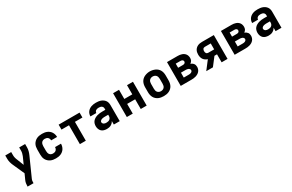

<svg xmlns="http://www.w3.org/2000/svg" viewBox="188 -2018 5624 3701"><g transform="rotate(-30 3000.0 -168.0)"><path d="M152 205V198Q152 166 157 134.5Q162 103 175 74L230 -47L209 -94L136 -257L117 -299Q100 -336 89.5 -376Q79 -416 79 -457V-530H211V-457Q211 -442 213 -427Q215 -412 219 -397.5Q223 -383 228 -369Q233 -355 239 -342L296 -196L363 -344Q363 -346 364 -348Q365 -350 366 -352Q376 -377 382.5 -403.5Q389 -430 389 -457V-530H521V-457Q521 -416 510.5 -376Q500 -336 483 -299L296 119Q288 137 286 157.5Q284 178 284 198V205Z M898 8Q868 8 838 3Q808 -2 781.5 -14.5Q755 -27 732.5 -48Q710 -69 696 -95Q682 -121 676.5 -150.5Q671 -180 671 -210V-320Q671 -350 676.5 -379.5Q682 -409 696 -435Q710 -461 732.5 -482Q755 -503 781.5 -515.5Q808 -528 838 -533Q868 -538 898 -538Q926 -538 954 -534Q982 -530 1008 -519Q1034 -508 1056 -490Q1078 -472 1093 -448Q1108 -424 1115.5 -396.5Q1123 -369 1123 -341Q1123 -340 1123 -340Q1123 -340 1123 -340H991Q991 -340 991 -340Q991 -340 991 -340Q991 -358 984.5 -375.5Q978 -393 964.5 -405.5Q951 -418 933.5 -423Q916 -428 898 -428Q877 -428 857.5 -420.5Q838 -413 825.5 -397Q813 -381 808 -360.5Q803 -340 803 -320V-210Q803 -190 808 -169.5Q813 -149 825.5 -133Q838 -117 857.5 -109.5Q877 -102 898 -102Q916 -102 933.5 -107Q951 -112 964.5 -124.5Q978 -137 984.5 -154.5Q991 -172 991 -190Q991 -190 991 -190Q991 -190 991 -190H1123Q1123 -190 1123 -190Q1123 -190 1123 -189Q1123 -161 1115.5 -133.5Q1108 -106 1093 -82Q1078 -58 1056 -40Q1034 -22 1008 -11Q982 0 954 4Q926 8 898 8Z M1434 0V-420H1267V-530H1733V-420H1566V0Z M2034 8Q2002 8 1970.5 -0.5Q1939 -9 1916 -30.5Q1893 -52 1882 -83Q1871 -114 1871 -146Q1871 -175 1879.5 -203.5Q1888 -232 1907.5 -254Q1927 -276 1952.5 -290.5Q1978 -305 2006 -313.5Q2034 -322 2063.5 -325Q2093 -328 2122 -328H2190V-360Q2190 -376 2182 -390.5Q2174 -405 2160.5 -413.5Q2147 -422 2131 -425Q2115 -428 2098 -428Q2083 -428 2067 -425Q2051 -422 2038 -414Q2025 -406 2016.5 -391.5Q2008 -377 2008 -361H1877Q1877 -361 1877 -361Q1877 -361 1877 -362Q1877 -388 1885 -414Q1893 -440 1909 -461Q1925 -482 1947 -497.5Q1969 -513 1994 -522Q2019 -531 2045.5 -534.5Q2072 -538 2098 -538Q2125 -538 2152 -535Q2179 -532 2204.5 -523Q2230 -514 2252.5 -498.5Q2275 -483 2291 -461.5Q2307 -440 2314 -413.5Q2321 -387 2321 -360V0H2190V-78Q2179 -57 2162 -40Q2145 -23 2124.5 -12Q2104 -1 2080.5 3.5Q2057 8 2034 8ZM2087 -102Q2106 -102 2125 -106.5Q2144 -111 2159 -122.5Q2174 -134 2182 -152Q2190 -170 2190 -189V-218H2122Q2110 -218 2097.5 -217.5Q2085 -217 2073 -215Q2061 -213 2049 -209.5Q2037 -206 2026.5 -199.5Q2016 -193 2009 -182.5Q2002 -172 2002 -159Q2002 -145 2010.5 -132.5Q2019 -120 2031.5 -113Q2044 -106 2058.5 -104Q2073 -102 2087 -102Z M2479 0V-530H2611V-326H2789V-530H2921V0H2789V-216H2611V0Z M3300 8Q3270 8 3240 3Q3210 -2 3183 -14.5Q3156 -27 3133.5 -47.5Q3111 -68 3097 -94.5Q3083 -121 3077 -150.5Q3071 -180 3071 -210V-320Q3071 -350 3077 -379.5Q3083 -409 3097 -435.5Q3111 -462 3133.5 -482.5Q3156 -503 3183.5 -515.5Q3211 -528 3240.5 -534.5Q3270 -541 3300 -541Q3330 -541 3359.5 -534.5Q3389 -528 3416.5 -515.5Q3444 -503 3466.5 -482.5Q3489 -462 3503 -435.5Q3517 -409 3523 -379.5Q3529 -350 3529 -320V-210Q3529 -180 3523 -150.5Q3517 -121 3503 -94.5Q3489 -68 3466.5 -47.5Q3444 -27 3417 -14.5Q3390 -2 3360 3Q3330 8 3300 8ZM3300 -102Q3321 -102 3340.5 -109.5Q3360 -117 3373.5 -133Q3387 -149 3392 -169Q3397 -189 3397 -210V-320Q3397 -341 3391.5 -361.5Q3386 -382 3373 -397.5Q3360 -413 3339.5 -420.5Q3319 -428 3299 -428Q3278 -428 3258.5 -420Q3239 -412 3226 -396.5Q3213 -381 3208 -360.5Q3203 -340 3203 -320V-210Q3203 -189 3208 -169Q3213 -149 3226.5 -133Q3240 -117 3259.5 -109.5Q3279 -102 3300 -102Z M3679 0V-530H3914Q3938 -530 3961 -527Q3984 -524 4005.5 -516.5Q4027 -509 4046.5 -496Q4066 -483 4079.5 -464.5Q4093 -446 4099.5 -423Q4106 -400 4106 -377Q4106 -363 4103 -348Q4100 -333 4093.5 -320Q4087 -307 4076 -296.5Q4065 -286 4053 -278Q4071 -270 4087 -259Q4103 -248 4115 -233Q4127 -218 4132 -199Q4137 -180 4137 -161Q4137 -135 4128.5 -110Q4120 -85 4103 -65.5Q4086 -46 4063.5 -33Q4041 -20 4016.5 -12.5Q3992 -5 3966 -2.5Q3940 0 3914 0ZM3914 -328Q3925 -328 3936 -330Q3947 -332 3956 -338Q3965 -344 3970 -354Q3975 -364 3975 -375Q3975 -386 3969.5 -395.5Q3964 -405 3955 -410.5Q3946 -416 3935.5 -418Q3925 -420 3914 -420H3810V-328ZM3914 -110Q3924 -110 3934 -110.5Q3944 -111 3953.5 -113Q3963 -115 3972.5 -119Q3982 -123 3989.5 -129Q3997 -135 4001.5 -144Q4006 -153 4006 -163Q4006 -178 3996 -190Q3986 -202 3972.5 -208.5Q3959 -215 3944 -217Q3929 -219 3914 -219H3810V-110Z M4247 0 4389 -185Q4363 -193 4339 -209Q4315 -225 4299.5 -248Q4284 -271 4277.5 -298.5Q4271 -326 4271 -354Q4271 -378 4275.5 -402Q4280 -426 4292 -447.5Q4304 -469 4322 -485.5Q4340 -502 4362 -512Q4384 -522 4408 -526Q4432 -530 4457 -530H4721V0H4589V-178H4532L4395 0ZM4457 -288H4589V-420H4457Q4445 -420 4433.5 -415Q4422 -410 4415 -400Q4408 -390 4405.5 -378Q4403 -366 4403 -354Q4403 -342 4405.5 -330Q4408 -318 4415 -308Q4422 -298 4433.5 -293Q4445 -288 4457 -288Z M4879 0V-530H5114Q5138 -530 5161 -527Q5184 -524 5205.5 -516.5Q5227 -509 5246.5 -496Q5266 -483 5279.5 -464.5Q5293 -446 5299.5 -423Q5306 -400 5306 -377Q5306 -363 5303 -348Q5300 -333 5293.5 -320Q5287 -307 5276 -296.5Q5265 -286 5253 -278Q5271 -270 5287 -259Q5303 -248 5315 -233Q5327 -218 5332 -199Q5337 -180 5337 -161Q5337 -135 5328.5 -110Q5320 -85 5303 -65.5Q5286 -46 5263.5 -33Q5241 -20 5216.5 -12.5Q5192 -5 5166 -2.5Q5140 0 5114 0ZM5114 -328Q5125 -328 5136 -330Q5147 -332 5156 -338Q5165 -344 5170 -354Q5175 -364 5175 -375Q5175 -386 5169.5 -395.5Q5164 -405 5155 -410.5Q5146 -416 5135.5 -418Q5125 -420 5114 -420H5010V-328ZM5114 -110Q5124 -110 5134 -110.5Q5144 -111 5153.5 -113Q5163 -115 5172.5 -119Q5182 -123 5189.5 -129Q5197 -135 5201.5 -144Q5206 -153 5206 -163Q5206 -178 5196 -190Q5186 -202 5172.5 -208.5Q5159 -215 5144 -217Q5129 -219 5114 -219H5010V-110Z M5634 8Q5602 8 5570.5 -0.5Q5539 -9 5516 -30.5Q5493 -52 5482 -83Q5471 -114 5471 -146Q5471 -175 5479.5 -203.5Q5488 -232 5507.5 -254Q5527 -276 5552.5 -290.5Q5578 -305 5606 -313.5Q5634 -322 5663.5 -325Q5693 -328 5722 -328H5790V-360Q5790 -376 5782 -390.5Q5774 -405 5760.5 -413.5Q5747 -422 5731 -425Q5715 -428 5698 -428Q5683 -428 5667 -425Q5651 -422 5638 -414Q5625 -406 5616.5 -391.5Q5608 -377 5608 -361H5477Q5477 -361 5477 -361Q5477 -361 5477 -362Q5477 -388 5485 -414Q5493 -440 5509 -461Q5525 -482 5547 -497.5Q5569 -513 5594 -522Q5619 -531 5645.5 -534.5Q5672 -538 5698 -538Q5725 -538 5752 -535Q5779 -532 5804.5 -523Q5830 -514 5852.5 -498.5Q5875 -483 5891 -461.5Q5907 -440 5914 -413.5Q5921 -387 5921 -360V0H5790V-78Q5779 -57 5762 -40Q5745 -23 5724.5 -12Q5704 -1 5680.5 3.5Q5657 8 5634 8ZM5687 -102Q5706 -102 5725 -106.5Q5744 -111 5759 -122.5Q5774 -134 5782 -152Q5790 -170 5790 -189V-218H5722Q5710 -218 5697.5 -217.5Q5685 -217 5673 -215Q5661 -213 5649 -209.5Q5637 -206 5626.5 -199.5Q5616 -193 5609 -182.5Q5602 -172 5602 -159Q5602 -145 5610.5 -132.5Q5619 -120 5631.5 -113Q5644 -106 5658.5 -104Q5673 -102 5687 -102Z"/></g></svg>

Font: Iosevka Curly XBdEx
Style: Regular
Weight: 800
Width: 7
Monospace: yes
Designer: Belleve Invis
Foundry: Belleve Invis
Version: Version 11.1.0; ttfautohint (v1.8.3)